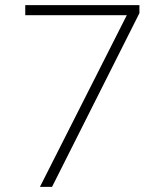

<svg xmlns="http://www.w3.org/2000/svg" viewBox="-20 -725 640 745"><path d="M135 0 472 -666H78V-705H521V-674L182 0Z"/></svg>

Font: Nunito Sans ExtraLight
Style: Regular
Weight: 200
Designer: Vernon Adams
Foundry: Vernon Adams
Version: Version 3.006; ttfautohint (v1.8.3)